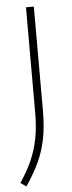

<svg xmlns="http://www.w3.org/2000/svg" viewBox="-67 -569 312 828"><g transform="rotate(-5 89.0 -155.0)"><path d="M13 230 -11.5 212.5Q20 166 39.8 121.5Q59.5 77 69 27.5Q78.5 -22 78.5 -83V-540H112.5V-87.5Q112.5 -20.5 102 32.2Q91.5 85 69.5 132.2Q47.5 179.5 13 230Z"/></g></svg>

Font: Encode Sans SemiCondensed SemiCondensed Thin
Style: Regular
Weight: 100
Width: 4
Designer: Multiple Designers
Foundry: Impallari Type
Version: Version 3.000; ttfautohint (v1.8.3) -l 8 -r 50 -G 200 -x 14 